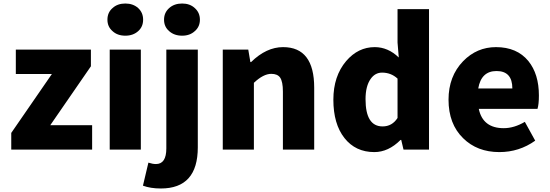

<svg xmlns="http://www.w3.org/2000/svg" viewBox="-20 -851 3127 1092"><path d="M44 -95 275 -430H70V-569H497V-474L266 -139H504V0H44Z M604 -569H781V0H604ZM620 -674Q591 -699 591 -739Q591 -780 620 -805Q648 -831 693 -831Q737 -831 766 -805Q794 -779 794 -739Q794 -699 766 -674Q737 -648 693 -648Q648 -648 620 -674Z M793 205 824 74Q848 82 867 82Q926 82 926 -7V-569H1105V-13Q1105 221 895 221Q836 221 793 205ZM942 -674Q913 -699 913 -739Q913 -779 942 -805Q971 -831 1016 -831Q1060 -831 1088 -805Q1117 -779 1117 -739Q1117 -699 1088 -674Q1060 -648 1016 -648Q971 -648 942 -674Z M1247 -569H1392L1404 -498H1408Q1495 -583 1590 -583Q1767 -583 1767 -352V0H1589V-330Q1589 -387 1573 -410Q1558 -431 1523 -431Q1478 -431 1424 -380V0H1247Z M1939 -66Q1876 -146 1876 -284Q1876 -418 1949 -504Q2017 -583 2111 -583Q2187 -583 2248 -524L2241 -609V-799H2420V0H2275L2262 -55H2258Q2189 14 2109 14Q2002 14 1939 -66ZM2241 -180V-404Q2204 -438 2153 -438Q2113 -438 2088 -402Q2059 -361 2059 -287Q2059 -132 2156 -132Q2210 -132 2241 -180Z M2614 -65Q2531 -146 2531 -284Q2531 -417 2614 -503Q2692 -583 2801 -583Q2920 -583 2985 -504Q3045 -430 3045 -308Q3045 -258 3037 -232H2703Q2726 -122 2845 -122Q2904 -122 2965 -158L3024 -51Q2933 14 2820 14Q2694 14 2614 -65ZM2894 -348Q2894 -447 2804 -447Q2717 -447 2700 -348Z"/></svg>

Font: KaiGen Gothic KR Heavy
Style: Heavy
Weight: 900
Designer: Ryoko NISHIZUKA  (kana & ideographs); Paul D. Hunt (Latin, Greek & Cyrillic); Wenlong ZHANG  (bopomofo); Sandoll Communi
Foundry: Adobe Systems Incorporated
Version: Version 1.002 March 28, 2018